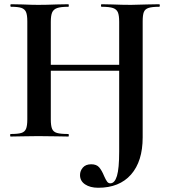

<svg xmlns="http://www.w3.org/2000/svg" viewBox="-20 -645 813 907"><path d="M358 182Q358 162 371.5 146.5Q385 131 411 131Q436 131 448.5 145.5Q461 160 472 187Q480 205 486 213Q492 221 501 221Q522 221 532.5 186Q543 151 543 71V-542Q543 -572 537 -586.5Q531 -601 514 -607Q497 -613 460 -613Q457 -613 457 -619Q457 -625 460 -625L509 -624Q559 -622 599 -622Q626 -622 676 -624L732 -625Q735 -625 735 -619Q735 -613 732 -613Q698 -613 681.5 -607.5Q665 -602 659.5 -588Q654 -574 654 -544V4Q654 117 599 179.5Q544 242 444 242Q406 242 382 226Q358 210 358 182ZM30 -12Q65 -12 81 -17Q97 -22 103 -36.5Q109 -51 109 -81V-544Q109 -574 103 -588Q97 -602 81.5 -607.5Q66 -613 32 -613Q29 -613 29 -619Q29 -625 32 -625L86 -624Q132 -622 160 -622Q198 -622 248 -624L303 -625Q305 -625 305 -619Q305 -613 303 -613Q267 -613 250 -607Q233 -601 226.5 -586.5Q220 -572 220 -542V-81Q220 -51 226 -36.5Q232 -22 249 -17Q266 -12 303 -12Q305 -12 305 -6Q305 0 303 0Q268 0 247 -1L160 -2L85 -1Q65 0 30 0Q28 0 28 -6Q28 -12 30 -12ZM161 -339H594V-311H161Z"/></svg>

Font: Cormorant Garamond
Style: Bold
Weight: 700
Designer: Christian Thalmann (Catharsis Fonts)
Foundry: Catharsis Fonts
Version: Version 4.000